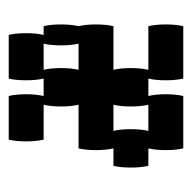

<svg xmlns="http://www.w3.org/2000/svg" viewBox="-20 -420 440 440"><g transform="rotate(-90 200.0 -200.0)"><path d="M360 -160H260Q264 -144 264 -120Q264 -97 260 -80H360Q364 -64 364 -40Q364 -17 360 0H240Q236 -17 236 -40Q236 -64 240 -80H200Q204 -64 204 -40Q204 -17 200 0H80Q76 -17 76 -40Q76 -64 80 -80H40Q36 -97 36 -120Q36 -144 40 -160H80Q76 -177 76 -200Q76 -224 80 -240H180Q176 -257 176 -280Q176 -304 180 -320H100Q96 -337 96 -360Q96 -384 100 -400H200Q204 -384 204 -360Q204 -337 200 -320H240Q236 -337 236 -360Q236 -384 240 -400H340Q344 -384 344 -360Q344 -337 340 -320H360Q364 -304 364 -280Q364 -257 360 -240Q364 -224 364 -200Q364 -177 360 -160ZM320 -240Q316 -257 316 -280Q316 -304 320 -320H260Q264 -304 264 -280Q264 -257 260 -240ZM180 -80Q176 -97 176 -120Q176 -144 180 -160H120Q124 -144 124 -120Q124 -97 120 -80Z"/></g></svg>

Font: VT323
Style: Regular
Weight: 400
Monospace: yes
Designer: Peter Hull
Version: Version 2.000